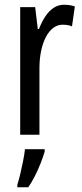

<svg xmlns="http://www.w3.org/2000/svg" viewBox="-20 -567 344 808"><path d="M249 -547Q260 -547 271.5 -545.5Q283 -544 295 -540L283 -456Q274 -460 264 -461.5Q254 -463 243 -463Q222 -463 204 -449.5Q186 -436 173 -411Q160 -386 153 -352.5Q146 -319 146 -280V0H65V-537H128L139 -445H144Q156 -476 171.5 -499Q187 -522 206.5 -534.5Q226 -547 249 -547ZM168 71Q161 95 150 122.5Q139 150 126 175.5Q113 201 99 221H53V210Q59 192 65.5 164.5Q72 137 77.5 109Q83 81 85 61H168Z"/></svg>

Font: Noto Sans Khmer ExtraCondensed
Style: Regular
Weight: 400
Width: 2
Designer: Danh Hong and the Monotype Design Team
Foundry: Monotype Imaging Inc.
Version: Version 2.004